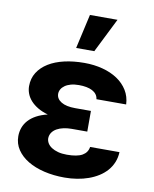

<svg xmlns="http://www.w3.org/2000/svg" viewBox="-88 -853 746 928"><g transform="rotate(10 285.0 -388.5)"><path d="M160.5 -276.3Q131.7 -284.4 110.6 -297.1Q89.5 -309.7 75.5 -325.3Q61.4 -340.9 54.5 -359Q47.6 -377.1 47.6 -395.6Q47.6 -433.6 65.9 -462.7Q84.2 -491.8 116.7 -511.9Q149.1 -532 193.9 -542.3Q238.6 -552.6 291.9 -552.6Q340.2 -552.6 381.9 -541.5Q423.7 -530.5 454.9 -509.6Q486.2 -488.6 504.8 -458.5Q523.4 -428.3 525.2 -389.9H379.3Q377.8 -403.4 370.2 -413.4Q362.6 -423.3 350.3 -429.7Q338.1 -436.1 321.4 -439.3Q304.7 -442.5 284.4 -442.5Q261.7 -442.5 244.7 -437.7Q227.6 -432.9 216.1 -424.7Q204.5 -416.5 198.5 -405.9Q192.5 -395.2 192.5 -383.5Q192.8 -359 217 -344.3Q241.1 -329.5 285.5 -329.5H362.9V-228H285.5Q265.6 -228 247.2 -224.1Q228.7 -220.2 214.3 -212.2Q199.9 -204.2 191.4 -191.9Q182.9 -179.7 182.5 -163Q182.9 -150.6 189.6 -139.4Q196.4 -128.2 209.3 -119.7Q222.3 -111.2 241.3 -106Q260.3 -100.9 284.8 -100.9Q335.6 -100.9 360.4 -115.2Q385.3 -129.6 389.2 -157.3H533.4Q532.3 -130 522.7 -106.7Q513.1 -83.5 496.8 -65Q480.5 -46.5 458.3 -32.5Q436.1 -18.5 409.8 -9.1Q383.5 0.4 353.7 5.1Q323.9 9.9 292.6 9.9Q239 9.9 192.6 -1.1Q146.3 -12.1 112 -32.7Q77.8 -53.3 58.1 -82.6Q38.4 -111.9 38.4 -148.4Q38.4 -170.5 45.6 -190.5Q52.9 -210.6 67.8 -227.1Q82.7 -243.6 105.8 -256.2Q128.9 -268.8 160.5 -276.3ZM277.7 -785.5H413L328.8 -616.8H239.7Z"/></g></svg>

Font: Cannonade
Style: Bold
Weight: 700
Designer: Rasmus Andersson
Foundry: rsms
Version: Version 3.012;git-f93a4a705